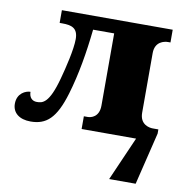

<svg xmlns="http://www.w3.org/2000/svg" viewBox="-82 -616 882 906"><g transform="rotate(10 358.5 -163.0)"><path d="M661 -61C644 -61 599 -69 599 -125V-411C599 -467 644 -475 661 -475H673V-536H142V-475H155C199 -475 230 -466 230 -413C230 -363 208 -273 193 -218C159 -92 127 -89 100 -89C79 -89 63 -103 63 -131C41 -131 0 -114 0 -63C0 -19 34 7 87 7C162 7 207 -31 244 -155C273 -252 291 -358 303 -471H404V-125C404 -69 364 -61 350 -61H331V0H592L500 210H627L688 -41V-61Z"/></g></svg>

Font: UArctic Serif Black
Style: Regular
Weight: 900
Designer: Customization by Puisto advertising & original work Monotype Design Team
Foundry: Monotype Imaging Inc.
Version: Version 2.004